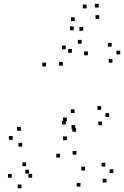

<svg xmlns="http://www.w3.org/2000/svg" viewBox="-20 -968 660 1019"><path d="M334.7 -223.8V-243.8H314.7V-223.8ZM383.8 -268.8V-288.8H363.8V-268.8ZM329 -307.3V-327.3H309V-307.3ZM90.8 -274V-294H70.8V-274ZM47.2 -225.8V-245.8H27.2V-225.8ZM98 -189.8V-209.8H78V-189.8ZM521.5 -302.7V-322.7H501.5V-302.7ZM559.5 -347.3V-367.3H539.5V-347.3ZM517.2 -385V-405H497.2V-385ZM375.8 -368V-388H355.8V-368ZM334.7 -324.2V-344.2H314.7V-324.2ZM379.5 -284.3V-304.3H359.5V-284.3ZM545 0.7V-19.3H525V0.7ZM581.7 -49.5V-69.5H561.7V-49.5ZM539.2 -84.2V-104.2H519.2V-84.2ZM431.5 -63.2V-83.2H411.5V-63.2ZM385.7 -147.3V-167.3H365.7V-147.3ZM446.5 -674.7V-694.7H426.5V-674.7ZM413.3 -736.2V-756.2H393.3V-736.2ZM361.5 -687.7V-707.7H341.5V-687.7ZM298.7 -132V-152H278.7V-132ZM407 22.5V2.5H387V22.5ZM150.7 -25V-45H130.7V-25ZM118.8 -86V-106H98.8V-86ZM134.3 -47V-67H114.3V-47ZM313.5 -619.5V-639.5H293.5V-619.5ZM577 -635.2V-655.2H557V-635.2ZM618.2 -679.3V-699.3H598.2V-679.3ZM572.7 -720.5V-740.5H552.7V-720.5ZM329 -706.5V-726.5H309V-706.5ZM224.7 -615.3V-635.3H204.7V-615.3ZM42.2 -24.8V-44.8H22.2V-24.8ZM94 31.2V11.2H74V31.2ZM376.8 -856.2V-876.2H356.8V-856.2ZM439.5 -923.5V-943.5H419.5V-923.5ZM503.8 -928V-948H483.8V-928ZM507 -867.7V-887.7H487V-867.7ZM421.5 -804.8V-824.8H401.5V-804.8ZM371.5 -807.5V-827.5H351.5V-807.5Z"/></svg>

Font: Monaspace Radon Dots Var
Style: Regular
Weight: 400
Designer: Riley Cran and the Lettermatic Team
Version: Version 1.100 (Monaspace Radon Dots)